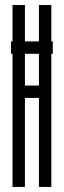

<svg xmlns="http://www.w3.org/2000/svg" viewBox="-20 -734 251 754"><path d="M77.9 -349.4V0H29.2V-522.7H23.3V-571.4H29.2V-714.3H77.9V-571.4H132.9V-714.3H181.6V-571.4H187.4V-522.7H181.6V0H132.9V-349.4Q132.9 -349.4 77.9 -349.4ZM132.9 -522.7H77.9V-398.2H132.9Z"/></svg>

Font: Marapfhont
Style: Book
Weight: 400
Version: Version 0.15